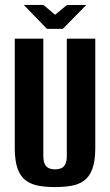

<svg xmlns="http://www.w3.org/2000/svg" viewBox="-20 -748 447 780"><path d="M203.5 12Q167.7 12 137.7 6.8Q107.8 1.6 85.9 -14.1Q64 -29.8 52 -61.5Q40 -93.1 40 -146.8V-591H156V-114.4Q156 -92.5 162.5 -80.5Q168.9 -68.4 179.8 -64.1Q190.6 -59.9 203.5 -59.9Q216.5 -59.9 227.5 -64.1Q238.5 -68.4 245 -80.5Q251.4 -92.5 251.4 -114.4V-591H367.1V-147.5Q367.1 -93.8 355.1 -61.8Q343.1 -29.8 321.4 -14.1Q299.6 1.6 269.5 6.8Q239.4 12 203.5 12ZM170.8 -630.7 76.5 -728H156.4L203.9 -688L251.7 -727.6H330.3L235.3 -630.7Z"/></svg>

Font: Alumni Sans Thin
Style: Regular
Weight: 100
Designer: Robert E. Leuschke
Foundry: Robert E. Leuschke
Version: Version 1.018